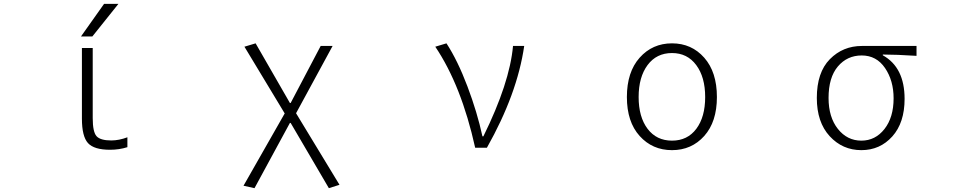

<svg xmlns="http://www.w3.org/2000/svg" viewBox="-20 -774 5040 1006"><path d="M525.4 -753.9H600.6L463.9 -583H404.3ZM465.8 -155.3Q465.8 -83 485.8 -60.5Q505.9 -38.1 562.5 -38.1Q603.5 -38.1 647.5 -54.7V-2.9Q604.5 10.7 556.6 10.7Q472.7 10.7 440.9 -24.4Q409.2 -59.6 409.2 -152.3V-522.5H465.8Z M1313.5 211.9 1255.9 199.2 1471.7 -179.7 1260.7 -529.3 1319.3 -546.9 1499 -234.4H1502.9L1660.2 -533.2H1722.7L1531.2 -180.7L1758.8 194.3L1703.1 211.9L1502.9 -129.9H1499Z M2531.2 0H2469.7Q2397.5 -326.2 2260.7 -529.3L2319.3 -546.9Q2377.9 -457 2429.2 -321.3Q2480.5 -185.5 2507.8 -59.6H2512.7Q2650.4 -338.9 2668 -533.2H2726.6Q2690.4 -282.2 2531.2 0Z M3264.6 -265.6Q3264.6 -396.5 3331.5 -471.7Q3398.4 -546.9 3501 -546.9Q3603.5 -546.9 3669.9 -471.7Q3736.3 -396.5 3736.3 -265.6Q3736.3 -135.7 3669.9 -61.5Q3603.5 12.7 3501 12.7Q3398.4 12.7 3331.5 -61.5Q3264.6 -135.7 3264.6 -265.6ZM3501 -496.1Q3419.9 -496.1 3373 -433.1Q3326.2 -370.1 3326.2 -265.6Q3326.2 -161.1 3373 -99.1Q3419.9 -37.1 3501 -37.1Q3582 -37.1 3628.4 -99.1Q3674.8 -161.1 3674.8 -265.6Q3674.8 -370.1 3627.9 -433.1Q3581.1 -496.1 3501 -496.1Z M4493.2 12.7Q4394.5 12.7 4327.1 -60.5Q4259.8 -133.8 4259.8 -260.7Q4259.8 -394.5 4328.1 -463.9Q4396.5 -533.2 4496.1 -533.2H4782.2V-481.4Q4674.8 -488.3 4605.5 -488.3V-484.4Q4719.7 -420.9 4719.7 -255.9Q4719.7 -130.9 4655.3 -59.1Q4590.8 12.7 4493.2 12.7ZM4493.2 -37.1Q4566.4 -37.1 4614.3 -98.1Q4662.1 -159.2 4662.1 -258.8Q4662.1 -351.6 4617.2 -417.5Q4572.3 -483.4 4495.1 -483.4Q4418.9 -483.4 4370.1 -425.8Q4321.3 -368.2 4321.3 -260.7Q4321.3 -160.2 4370.1 -98.6Q4418.9 -37.1 4493.2 -37.1Z"/></svg>

Font: Gen Shin Gothic Monospace Light
Style: Regular
Weight: 300
Designer: [Source Han Sans]
Ryoko NISHIZUKA  (kana & ideographs); Paul D. Hunt (Latin, Greek & Cyrillic); Wenlong ZHANG  (bopomofo
Version: Version 1.002.20150607